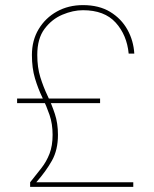

<svg xmlns="http://www.w3.org/2000/svg" viewBox="-20 -732 605 752"><path d="M98 0V-18Q122 -48 142 -73.5Q162 -99 174 -130Q186 -161 186 -204Q186 -247 174 -282Q162 -317 145.5 -351Q129 -385 117 -425Q105 -465 105 -517Q105 -574 131.5 -618Q158 -662 203 -687Q248 -712 305 -712Q368 -712 411.5 -685.5Q455 -659 479 -616Q503 -573 506 -522H484Q477 -595 433 -643.5Q389 -692 305 -692Q266 -692 224.5 -674.5Q183 -657 154.5 -619Q126 -581 126 -517Q126 -468 138 -429.5Q150 -391 166.5 -356.5Q183 -322 195 -285.5Q207 -249 207 -204Q207 -145 183.5 -103Q160 -61 122 -18H502V0ZM47 -328V-346H372V-328Z"/></svg>

Font: DM Sans 9pt Thin
Style: Regular
Weight: 250
Version: Version 4.004;gftools[0.9.30]